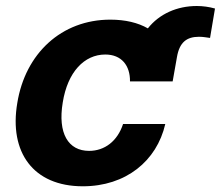

<svg xmlns="http://www.w3.org/2000/svg" viewBox="-20 -619 747 649"><path d="M563.6 -343.8 578.1 -425.8C586.6 -475.9 610.8 -494.7 652.7 -494.7C667.3 -494.7 677.9 -492.2 690 -490.8L706.7 -590.2C686.4 -595.9 665.5 -598.7 645.2 -598.7C578.5 -598.7 518.5 -572.1 479.8 -523.1C446.4 -542.3 403.4 -552.6 353 -552.6C187.5 -552.6 65.3 -437.9 38.4 -270.6C10.3 -104.8 92 10.7 259.9 10.7C405.2 10.7 509.9 -74.6 538.7 -199.9H396C377.1 -142 333.8 -109 281.2 -109C210.6 -109 174.7 -168.3 192.1 -272.7C208.5 -375.7 264.9 -434.7 335.9 -434.7C390.6 -434.7 420.1 -397.7 419.4 -343.8Z"/></svg>

Font: Margiela Sans
Style: Bold Italic
Weight: 700
Italic angle: -9.39999°
Designer: Stefan Endress, Andreas Faust
Version: Version 1.100;FEAKit 1.0